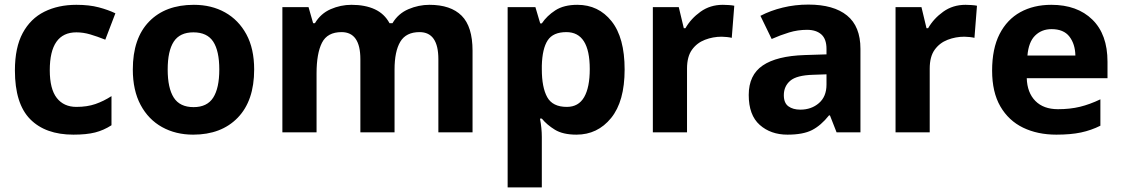

<svg xmlns="http://www.w3.org/2000/svg" viewBox="-20 -577 4891 837"><path d="M300 10Q178 10 111.5 -57.5Q45 -125 45 -270Q45 -370 79 -433Q113 -496 173.5 -526Q234 -556 313 -556Q369 -556 410.5 -545Q452 -534 483 -519L439 -404Q404 -418 373.5 -427Q343 -436 313 -436Q197 -436 197 -271Q197 -189 227.5 -150Q258 -111 313 -111Q360 -111 396 -123.5Q432 -136 466 -158V-31Q432 -9 394.5 0.5Q357 10 300 10Z M1088 -274Q1088 -138 1016.5 -64Q945 10 822 10Q746 10 686.5 -23Q627 -56 593 -119.5Q559 -183 559 -274Q559 -410 630 -483Q701 -556 825 -556Q902 -556 961 -523Q1020 -490 1054 -427.5Q1088 -365 1088 -274ZM711 -274Q711 -193 737.5 -151.5Q764 -110 824 -110Q883 -110 909.5 -151.5Q936 -193 936 -274Q936 -355 909.5 -395.5Q883 -436 823 -436Q764 -436 737.5 -395.5Q711 -355 711 -274Z M1852 -556Q1945 -556 1992.5 -508.5Q2040 -461 2040 -356V0H1891V-319Q1891 -437 1809 -437Q1750 -437 1725 -395Q1700 -353 1700 -274V0H1551V-319Q1551 -437 1469 -437Q1407 -437 1383.5 -390.5Q1360 -344 1360 -257V0H1211V-546H1325L1345 -476H1353Q1378 -518 1421.5 -537Q1465 -556 1512 -556Q1572 -556 1614 -536.5Q1656 -517 1678 -476H1691Q1716 -518 1760.5 -537Q1805 -556 1852 -556Z M2497 -556Q2589 -556 2646 -484.5Q2703 -413 2703 -274Q2703 -135 2644 -62.5Q2585 10 2493 10Q2434 10 2399 -11.5Q2364 -33 2342 -60H2334Q2342 -18 2342 20V240H2193V-546H2314L2335 -475H2342Q2364 -508 2401 -532Q2438 -556 2497 -556ZM2449 -437Q2391 -437 2367.5 -401Q2344 -365 2342 -291V-275Q2342 -196 2365.5 -153.5Q2389 -111 2451 -111Q2502 -111 2526.5 -153.5Q2551 -196 2551 -276Q2551 -437 2449 -437Z M3131 -556Q3142 -556 3157 -555Q3172 -554 3181 -552L3170 -412Q3163 -414 3149.5 -415.5Q3136 -417 3126 -417Q3088 -417 3053 -403.5Q3018 -390 2996.5 -360Q2975 -330 2975 -278V0H2826V-546H2939L2961 -454H2968Q2992 -496 3034 -526Q3076 -556 3131 -556Z M3504 -557Q3614 -557 3672.5 -509.5Q3731 -462 3731 -364V0H3627L3598 -74H3594Q3559 -30 3520 -10Q3481 10 3413 10Q3340 10 3292 -32.5Q3244 -75 3244 -163Q3244 -250 3305 -291.5Q3366 -333 3488 -337L3583 -340V-364Q3583 -407 3560.5 -427Q3538 -447 3498 -447Q3458 -447 3420 -435.5Q3382 -424 3344 -407L3295 -508Q3339 -531 3392.5 -544Q3446 -557 3504 -557ZM3525 -251Q3453 -249 3425 -225Q3397 -201 3397 -162Q3397 -128 3417 -113.5Q3437 -99 3469 -99Q3517 -99 3550 -127.5Q3583 -156 3583 -208V-253Z M4189 -556Q4200 -556 4215 -555Q4230 -554 4239 -552L4228 -412Q4221 -414 4207.5 -415.5Q4194 -417 4184 -417Q4146 -417 4111 -403.5Q4076 -390 4054.5 -360Q4033 -330 4033 -278V0H3884V-546H3997L4019 -454H4026Q4050 -496 4092 -526Q4134 -556 4189 -556Z M4563 -556Q4676 -556 4742 -491.5Q4808 -427 4808 -308V-236H4456Q4458 -173 4493.5 -137Q4529 -101 4592 -101Q4645 -101 4688 -111.5Q4731 -122 4777 -144V-29Q4737 -9 4692.5 0.5Q4648 10 4585 10Q4503 10 4440 -20.5Q4377 -51 4341 -113Q4305 -175 4305 -269Q4305 -365 4337.5 -428.5Q4370 -492 4428 -524Q4486 -556 4563 -556ZM4564 -450Q4521 -450 4492.5 -422Q4464 -394 4459 -335H4668Q4667 -385 4642 -417.5Q4617 -450 4564 -450Z"/></svg>

Font: Noto Sans Vithkuqi
Style: Bold
Weight: 700
Version: Version 1.001; ttfautohint (v1.8.4.7-5d5b)